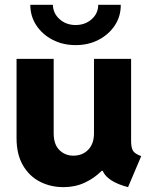

<svg xmlns="http://www.w3.org/2000/svg" viewBox="-20 -770 630 798"><path d="M244.1 7.8Q189.9 7.8 145.5 -15.1Q101.1 -38.1 75 -83.5Q48.8 -128.9 48.8 -195.3V-525.4H203.1V-215.8Q203.1 -169.9 226.8 -146.5Q250.5 -123 284.7 -123Q322.8 -123 346.7 -147.7Q370.6 -172.4 370.6 -215.8V-525.4H524.9V-184.1Q524.9 -155.8 533 -143.1Q541 -130.4 566.9 -121.1L512.2 7.8Q426.3 -14.6 406.7 -60.1H402.8Q372.1 -29.3 332 -10.7Q292 7.8 244.1 7.8ZM294.4 -582.5Q241.2 -582.5 198.5 -604.7Q155.8 -627 130.9 -664.8Q106 -702.6 106 -750H199.7Q200.7 -714.4 227.8 -690.2Q254.9 -666 294.4 -666Q334 -666 361.1 -690.2Q388.2 -714.4 388.2 -750H481.9Q482.4 -702.6 457.5 -664.8Q432.6 -627 390.1 -604.7Q347.7 -582.5 294.4 -582.5Z"/></svg>

Font: Reddit Sans ExtraBold
Style: Regular
Weight: 800
Designer: Stephen Hutchings
Foundry: Reddit
Version: Version 1.014; ttfautohint (v1.8.4.7-5d5b)